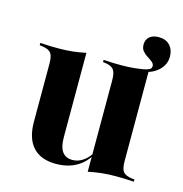

<svg xmlns="http://www.w3.org/2000/svg" viewBox="-89 -638 695 730"><g transform="rotate(15 258.5 -272.5)"><path d="M422.6 -412.9 418.5 -421Q437.9 -425 446 -429.4Q454 -433.9 454 -442.7Q454 -451.6 445.6 -458.5Q437.1 -465.3 426.6 -471.8Q416.1 -478.2 407.7 -487.9Q399.2 -497.6 399.2 -513.7Q399.2 -533.1 412.5 -544.4Q425.8 -555.6 448.4 -555.6Q476.6 -555.6 492.3 -538.7Q508.1 -521.8 508.1 -494.4Q508.1 -462.9 483.9 -440.3Q459.7 -417.7 422.6 -412.9ZM197.6 -417.7V-208.9H72.6V-350.8Q72.6 -380.6 63.3 -392.3Q54 -404 28.2 -407.3L18.5 -408.9V-417.7Q41.1 -416.1 57.7 -415.7Q74.2 -415.3 90.3 -415.3Q119.4 -415.3 145.6 -418.1Q171.8 -421 197.6 -426.6ZM197.6 -208.9V-94.4Q197.6 -56.5 210.9 -37.9Q224.2 -19.4 250.8 -19.4Q279.8 -19.4 304 -41.9Q328.2 -64.5 346.8 -112.9L349.2 -109.7Q327.4 -46 288.7 -17.3Q250 11.3 194.4 11.3Q134.7 11.3 103.6 -22.6Q72.6 -56.5 72.6 -121.8V-208.9ZM319.4 0V-208.9H444.4V-66.9Q444.4 -37.1 453.2 -25.4Q462.1 -13.7 488.7 -9.7L498.4 -8.9V0Q475.8 -1.6 459.7 -2Q443.5 -2.4 426.6 -2.4Q397.6 -2.4 371.4 0.4Q345.2 3.2 319.4 8.9ZM444.4 -417.7V-208.9H319.4V-350.8Q319.4 -380.6 310.1 -392.7Q300.8 -404.8 275.8 -408.1L267.7 -408.9V-417.7Q290.3 -416.1 306.5 -415.7Q322.6 -415.3 337.9 -415.3Q366.9 -415.3 392.7 -418.1Q418.5 -421 444.4 -426.6Z"/></g></svg>

Font: Playfair 144pt SemiCondensed ExtraBold
Style: Regular
Weight: 800
Width: 4
Designer: Claus Eggers Sørensen
Foundry: Claus Eggers Sørensen
Version: Version 2.203